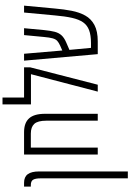

<svg xmlns="http://www.w3.org/2000/svg" viewBox="226 -1026 1040 1532"><g transform="rotate(-90 746.0 -260.0)"><path d="M89 240V-455Q89 -497 78 -515.5Q67 -534 36 -534H23V-588H54Q100 -588 122 -558.5Q144 -529 144 -468V240Z M457 -588Q532 -588 568 -547.5Q604 -507 604 -421V0H549V-410Q549 -479 523.5 -506.5Q498 -534 446 -534H334V0H279V-588Z M734 -588H975V-540L836 0H781L920 -533H679V-760H734Z M1080 0 1028 -588H1083L1109 -283L1148 -300Q1172 -311 1185.5 -323Q1199 -335 1206 -359.5Q1213 -384 1217 -429L1232 -588H1287L1272 -428Q1267 -377 1258.5 -344Q1250 -311 1230.5 -289.5Q1211 -268 1174 -252L1114 -226L1130 -54H1168Q1231 -54 1271 -69Q1311 -84 1334 -117Q1357 -150 1369.5 -205.5Q1382 -261 1389 -342L1412 -588H1467L1444 -342Q1438 -271 1426 -209Q1414 -147 1388 -100Q1362 -53 1312.5 -26.5Q1263 0 1182 0Z"/></g></svg>

Font: Noto Sans Hebrew ExtraCondensed Light
Style: Regular
Weight: 300
Width: 2
Designer: Monotype Design Team
Foundry: Monotype Imaging Inc.
Version: Version 2.004; ttfautohint (v1.8.4.7-5d5b)